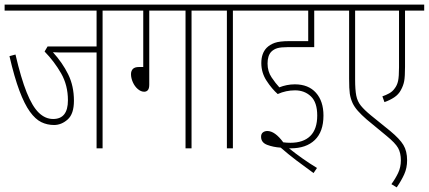

<svg xmlns="http://www.w3.org/2000/svg" viewBox="-20 -642 1856 831"><path d="M424 -596V0H398V-415H262Q249 -415 234.5 -415Q220 -415 209 -416Q250 -371 275 -320.5Q300 -270 300 -206Q300 -149 273 -125Q246 -101 214 -101Q184 -101 158.5 -113.5Q133 -126 109.5 -158.5Q86 -191 64 -249.5Q42 -308 21 -399L47 -406Q71 -303 95.5 -242Q120 -181 148 -154Q176 -127 210 -127Q274 -127 274 -208Q274 -273 244.5 -324.5Q215 -376 173 -419L186 -441H398V-596H0V-622H513V-596Z M626 -596V-276Q626 -259 620 -252Q614 -245 604 -245Q590 -245 576.5 -256.5Q563 -268 555 -286Q547 -304 547 -321Q547 -335 555 -343.5Q563 -352 582 -352H600V-596H501V-622H898V-596H809V0H783V-596Z M988 -596V0H962V-596H886V-622H1077V-596Z M1257 -251Q1218 -251 1182 -235Q1157 -257 1134 -292Q1111 -327 1111 -369Q1111 -411 1134 -435Q1148 -449 1169 -456.5Q1190 -464 1232 -464H1314V-596H1065V-622H1433V-596H1340V-438H1226Q1196 -438 1180.5 -433.5Q1165 -429 1154 -418Q1138 -401 1138 -367Q1138 -333 1155.5 -307Q1173 -281 1189 -264Q1204 -270 1221 -273.5Q1238 -277 1256 -277Q1315 -277 1347.5 -240.5Q1380 -204 1380 -142Q1380 -72 1342.5 -36Q1305 0 1238 0Q1235 0 1231 0Q1257 21 1288 43Q1319 65 1352 85L1337 107Q1298 79 1262.5 52Q1227 25 1195 -3Q1163 -5 1136.5 -15Q1110 -25 1110 -50Q1110 -63 1118 -69Q1126 -75 1137 -75Q1170 -75 1206 -26Q1221 -24 1237 -24Q1293 -24 1323 -53.5Q1353 -83 1353 -142Q1353 -199 1325.5 -225Q1298 -251 1257 -251Z M1816 -596H1733V-353Q1733 -311 1729.5 -291.5Q1726 -272 1715 -252Q1705 -233 1686 -220.5Q1667 -208 1644 -200L1635 -225Q1650 -230 1664.5 -238Q1679 -246 1688 -259Q1699 -273 1703 -292Q1707 -311 1707 -351V-596H1517V-298Q1517 -253 1522 -228Q1527 -203 1542 -184.5Q1557 -166 1585 -143L1669 -75Q1710 -41 1726 -14.5Q1742 12 1742 52Q1742 85 1729.5 112.5Q1717 140 1697 169L1674 155Q1691 132 1703 107Q1715 82 1715 52Q1715 20 1703 -1.5Q1691 -23 1653 -54L1567 -125Q1544 -145 1529 -162Q1514 -179 1506 -196Q1497 -216 1494 -236.5Q1491 -257 1491 -302V-596H1421V-622H1816Z"/></svg>

Font: Noto Sans ExtraCondensed Thin
Style: Regular
Weight: 100
Width: 2
Designer: Monotype Design Team
Foundry: Monotype Imaging Inc.
Version: Version 2.013; ttfautohint (v1.8.4.7-5d5b)